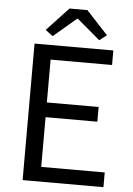

<svg xmlns="http://www.w3.org/2000/svg" viewBox="-61 -982 711 1027"><g transform="rotate(5 294.0 -468.0)"><path d="M100 0H534V-79H193V-346H471V-425H193V-655H523V-733H100ZM153 -811 193 -781 315 -885H320L443 -781L482 -811L366 -936H270Z"/></g></svg>

Font: Squished Noto Sans CJK JP Regular
Style: Regular
Weight: 400
Designer: Ryoko NISHIZUKA (kana & ideographs); Paul D. Hunt (Latin, Greek & Cyrillic); Wenlong ZHANG (bopomofo); Sandoll Communica
Foundry: Adobe Systems Incorporated
Version: Version 1.004;PS 1.004;hotconv 1.0.82;makeotf.lib2.5.63406